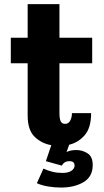

<svg xmlns="http://www.w3.org/2000/svg" viewBox="-20 -678 490 906"><path d="M110.5 -133V-379.5H31V-500H110.5V-658.5H260.5V-500H415V-379.5H260.5V-144Q260.5 -118.5 266.2 -106Q272 -93.5 287.5 -93.5Q303.5 -93.5 311.5 -109.2Q319.5 -125 319.5 -144H410Q410 -75.5 380 -40.5Q350 -5.5 306.5 5L294 39.5Q311.5 30 340 30Q369.5 30 393.5 45.8Q417.5 61.5 417.5 100.5Q417.5 156 374.2 181.5Q331 207 267.5 207Q237.5 207 207.2 202Q177 197 154 186.5L185 117.5Q206.5 127.5 228.2 132.8Q250 138 275.5 138Q302 138 317 127.8Q332 117.5 332 103Q332 94.5 326.8 88.5Q321.5 82.5 306.5 82.5Q283.5 82.5 271.5 103.5L196.5 82.5L222 7Q175.5 -1 143 -33Q110.5 -65 110.5 -133Z"/></svg>

Font: Trispace Condensed
Style: Bold
Weight: 700
Width: 3
Designer: Tyler Finck
Foundry: Etcetera Type Company
Version: Version 1.210; ttfautohint (v1.8.3)